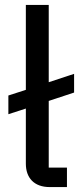

<svg xmlns="http://www.w3.org/2000/svg" viewBox="-20 -760 324 780"><path d="M252 -79H178V-350L281 -384V-460L178 -426V-740H85V-395L14 -372V-296L85 -319V-95C85 -38 118 0 182 0H252Z"/></svg>

Font: IBM Plex Thai Looped Text
Style: Regular
Weight: 450
Designer: Mike Abbink, Paul van der Laan, Pieter van Rosmalen, Ben Mitchell, Mark Frömberg
Foundry: Bold Monday
Version: Version 1.0